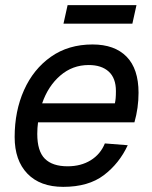

<svg xmlns="http://www.w3.org/2000/svg" viewBox="-20 -715 593 747"><path d="M226 12Q136 12 86.5 -39.5Q37 -91 37 -182Q37 -283 73.5 -364.5Q110 -446 178 -494Q246 -542 340 -542Q426 -542 472.5 -494.5Q519 -447 519 -354Q519 -295 503 -239H128Q125 -217 125 -194Q125 -127 154.5 -97.5Q184 -68 243 -68Q295 -68 333 -91.5Q371 -115 388 -157L477 -150Q444 -79 384 -33.5Q324 12 226 12ZM325 -462Q262 -462 214.5 -421Q167 -380 144 -313H427Q429 -322 430 -333Q431 -344 431 -361Q431 -411 403 -436.5Q375 -462 325 -462ZM227 -623 243 -695H511L495 -623Z"/></svg>

Font: Geist Regular
Style: Italic
Weight: 400
Italic angle: -12°
Designer: Basement.studio, Andrés Briganti, Mateo Zaragoza
Foundry: Basement.studio, Vercel, Andrés Briganti, Guido Ferreyra, Mateo Zaragoza
Version: Version 1.500; ttfautohint (v1.8.4.7-5d5b)